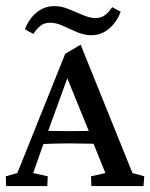

<svg xmlns="http://www.w3.org/2000/svg" viewBox="-20 -624 504 644"><path d="M0.5 0 -0.5 -32.7 38.1 -43.5 198.7 -443.4 250.5 -474.1 424.3 -43.5 463.9 -32.7 461.4 0H286.6L285.2 -32.7L333.5 -43.5L288.1 -155.8L279.3 -180.7L196.3 -384.8L215.8 -389.2L140.1 -180.7L131.3 -157.2L91.3 -43.5L140.1 -32.7L138.7 0ZM114.7 -140.6V-186Q129.9 -185.5 153.8 -184.8Q177.7 -184.1 212.9 -184.1Q248 -184.1 272.5 -184.8Q296.9 -185.5 311 -186V-141.6Q288.1 -141.6 263.7 -142.3Q239.3 -143.1 212.9 -143.1Q187 -143.1 163.3 -142.3Q139.6 -141.6 114.7 -140.6ZM356.4 -600.1 384.8 -584.5Q371.1 -548.8 345.2 -527.3Q319.3 -505.9 286.1 -505.9Q262.7 -505.9 238 -516.4Q213.4 -526.9 190.7 -537.4Q168 -547.9 148.9 -547.9Q128.9 -547.9 116.2 -537.8Q103.5 -527.8 91.8 -510.3L63.5 -525.9Q77.6 -562 103.5 -582.8Q129.4 -603.5 162.1 -603.5Q186 -603.5 210.4 -593.5Q234.9 -583.5 258.1 -573.5Q281.2 -563.5 300.3 -563.5Q318.8 -563.5 331.8 -573Q344.7 -582.5 356.4 -600.1Z"/></svg>

Font: Lateef
Style: Regular
Weight: 400
Designer: SIL International
Foundry: SIL International
Version: Version 4.200